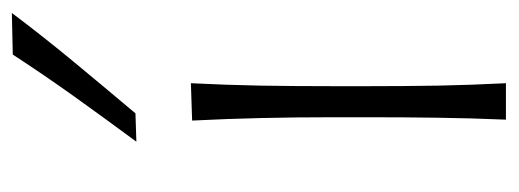

<svg xmlns="http://www.w3.org/2000/svg" viewBox="-284 -556 840 311"><g transform="rotate(-90 135.5 -400.0)"><path d="M97.7 0Q100.1 -57.1 100.8 -110.1Q101.6 -163.1 101.6 -226.1V-277.3Q101.6 -342.3 100.3 -396.7Q99.1 -451.2 96.2 -508.3L156.7 -510.3Q153.8 -452.6 152.8 -397.7Q151.9 -342.8 151.9 -277.3V-226.1Q151.9 -163.1 152.8 -110.1Q153.8 -57.1 156.7 0ZM62 -598.6Q99.1 -648.9 134.8 -698.7Q170.4 -748.5 203.1 -798.8L270.5 -800.3Q231.9 -749 190.9 -699.5Q149.9 -649.9 107.9 -600.1Z"/></g></svg>

Font: Pinar DS1 Light
Style: Regular
Weight: 300
Designer: Amin Abedi
Version: Version 3.000